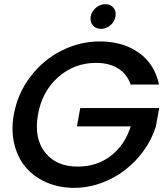

<svg xmlns="http://www.w3.org/2000/svg" viewBox="-20 -905 813 931"><path d="M46.9 -349.1Q64.9 -450.7 127 -532.5Q189 -614.3 277.8 -659.2Q366.7 -704.1 463.9 -704.1Q575.2 -704.1 652.6 -649.7Q730 -595.2 751 -495.1H613.8Q595.2 -546.9 552 -573.5Q508.8 -600.1 445.8 -600.1Q340.8 -600.1 262.5 -531.2Q184.1 -462.4 164.1 -349.1Q144 -235.4 198.2 -166.3Q252.4 -97.2 356.9 -97.2Q450.2 -97.2 517.8 -149.7Q585.4 -202.1 613.8 -292H353L369.1 -380.9H752L735.8 -292Q717.3 -231.4 679 -177.5Q640.6 -123.5 589.1 -82.8Q537.6 -42 472.4 -18.1Q407.2 5.9 338.9 5.9Q266.1 5.9 205.6 -20.5Q145 -46.9 105.5 -93Q65.9 -139.2 49.6 -205.8Q33.2 -272.5 46.9 -349.1ZM470.2 -765.1Q444.3 -765.1 429.9 -782.5Q415.5 -799.8 419.9 -825.2Q424.3 -850.1 445.1 -867.4Q465.8 -884.8 491.2 -884.8Q516.1 -884.8 530.3 -867.4Q544.4 -850.1 540 -825.2Q535.6 -799.8 515.4 -782.5Q495.1 -765.1 470.2 -765.1Z"/></svg>

Font: SVN-Poppins Medium
Style: Italic
Weight: 500
Italic angle: -10°
Designer: Ninad Kale (Devanagari), Jonny Pinhorn (Latin)
Foundry: Indian Type Foundry
Version: Version 3.002 2017